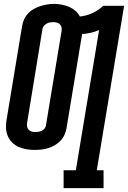

<svg xmlns="http://www.w3.org/2000/svg" viewBox="-20 -765 660 990"><path d="M308 205V113H371L491 -610Q470 -601 448 -596Q426 -591 403 -589Q403 -589 403 -588.5Q403 -588 403 -587L323 -104Q320 -87 312.5 -70Q305 -53 292 -39.5Q279 -26 263 -16.5Q247 -7 229.5 -1.5Q212 4 194.5 6Q177 8 159 8Q138 8 116.5 4.5Q95 1 76 -7.5Q57 -16 42.5 -30.5Q28 -45 20 -64Q12 -83 11 -104.5Q10 -126 14 -148L94 -631Q97 -649 104.5 -665.5Q112 -682 125 -696Q138 -710 154.5 -719Q171 -728 188.5 -733.5Q206 -739 223.5 -742Q241 -745 259 -745Q279 -745 299 -741Q319 -737 336.5 -729.5Q354 -722 368.5 -709.5Q383 -697 392 -680Q424 -683 455.5 -697Q487 -711 512 -735H620L479 113H514V205ZM161 -84Q170 -84 179 -85.5Q188 -87 196 -91Q204 -95 210 -102.5Q216 -110 217 -119L297 -602Q299 -612 297.5 -622Q296 -632 290 -638.5Q284 -645 274.5 -648Q265 -651 255 -651Q246 -651 237.5 -649.5Q229 -648 221 -643.5Q213 -639 207 -632Q201 -625 199 -616L120 -133Q118 -123 119.5 -113.5Q121 -104 127 -97Q133 -90 142 -87Q151 -84 161 -84Z"/></svg>

Font: Iosevka Curly Slab SmBdExObl
Style: Regular
Weight: 600
Width: 7
Italic angle: -9°
Monospace: yes
Designer: Belleve Invis
Foundry: Belleve Invis
Version: Version 11.1.0; ttfautohint (v1.8.3)